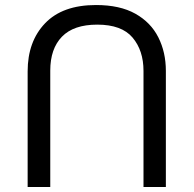

<svg xmlns="http://www.w3.org/2000/svg" viewBox="-20 -734 771 764"><path d="M640 -452Q640 -526 610 -585.5Q580 -645 518.5 -679.5Q457 -714 362 -714Q229 -714 159.5 -641.5Q90 -569 90 -450V10H180V-453Q180 -540 226.5 -588Q273 -636 367 -636Q464 -636 507.5 -584.5Q551 -533 551 -452V10H640Z"/></svg>

Font: tamil15
Style: Book
Weight: 400
Designer: Jelle Bosma - Monotype Design Team
Foundry: Monotype Imaging Inc.
Version: Version 2.003